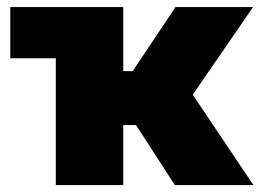

<svg xmlns="http://www.w3.org/2000/svg" viewBox="-20 -536 754 556"><path d="M9.8 -367.2V-515.6H336.9V-330.1H364.3L488.3 -515.6H712.9L538.1 -261.7L713.9 0H486.3L374 -173.8H336.9V0H141.6V-367.2Z"/></svg>

Font: Inter Display Black
Style: Regular
Weight: 900
Designer: Rasmus Andersson
Foundry: rsms
Version: Version 4.000;git-a52131595